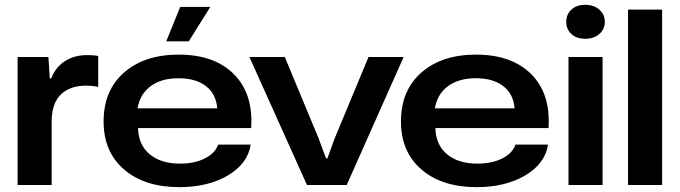

<svg xmlns="http://www.w3.org/2000/svg" viewBox="-20 -769 2825 798"><path d="M53.2 0V-532.2H181.2L187 -442.9H192.9Q209.5 -488.3 248.8 -514.2Q288.1 -540 341.8 -540Q372.1 -540 388.2 -536.1V-408.2Q362.8 -413.1 338.9 -413.1Q272.5 -413.1 234.6 -377.9Q196.8 -342.8 194.8 -271V0Z M725.1 8.8Q581.1 8.8 495.8 -64.5Q410.6 -137.7 410.6 -264.2Q410.6 -393.1 495.6 -467.5Q580.6 -542 722.7 -542Q871.1 -542 952.1 -460.7Q1033.2 -379.4 1023.9 -236.8H553.7Q555.2 -167.5 601.8 -128.2Q648.4 -88.9 729 -88.9Q788.6 -88.9 831.5 -110.6Q874.5 -132.3 886.7 -168H1022Q1009.8 -88.9 927.2 -40Q844.7 8.8 725.1 8.8ZM551.8 -318.8H882.8Q878.4 -377.9 836.2 -410.9Q793.9 -443.8 721.7 -443.8Q650.9 -443.8 606.2 -410.9Q561.5 -377.9 551.8 -318.8ZM670.9 -597.2 729 -740.2H854L764.6 -597.2Z M1255.9 0 1016.6 -532.2H1163.6L1304.7 -192.9L1335 -110.8H1340.8L1370.6 -192.9L1511.7 -532.2H1657.7L1420.9 0Z M1960.9 8.8Q1816.9 8.8 1731.7 -64.5Q1646.5 -137.7 1646.5 -264.2Q1646.5 -393.1 1731.4 -467.5Q1816.4 -542 1958.5 -542Q2106.9 -542 2188 -460.7Q2269 -379.4 2259.8 -236.8H1789.6Q1791 -167.5 1837.6 -128.2Q1884.3 -88.9 1964.8 -88.9Q2024.4 -88.9 2067.4 -110.6Q2110.4 -132.3 2122.6 -168H2257.8Q2245.6 -88.9 2163.1 -40Q2080.6 8.8 1960.9 8.8ZM1787.6 -318.8H2118.7Q2114.3 -377.9 2072 -410.9Q2029.8 -443.8 1957.5 -443.8Q1886.7 -443.8 1842 -410.9Q1797.4 -377.9 1787.6 -318.8Z M2342.8 0V-532.2H2484.4V0ZM2412.6 -749Q2448.7 -749 2471.2 -728.8Q2493.7 -708.5 2493.7 -678.2Q2493.7 -647.9 2471.2 -627.9Q2448.7 -607.9 2412.6 -607.9Q2376 -607.9 2354.7 -627.7Q2333.5 -647.5 2333.5 -678.2Q2333.5 -709 2354.7 -729Q2376 -749 2412.6 -749Z M2590.3 0V-729H2731.9V0Z"/></svg>

Font: Lumene Sans Expanded
Style: Bold
Weight: 600
Width: 7
Designer: Deni Anggara
Version: Version 1.003;Glyphs 3.1.2 (3151)